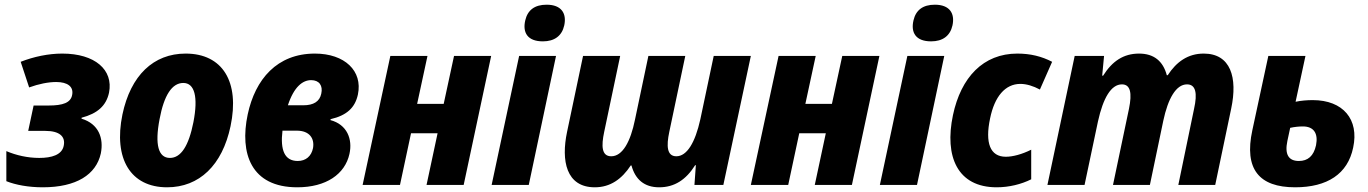

<svg xmlns="http://www.w3.org/2000/svg" viewBox="-20 -787 5820 817"><path d="M162 10C305 10 389 -44 409 -134C422 -199 400 -260 327 -282V-286C395 -304 432 -337 444 -393C463 -490 384 -559 245 -559C186 -559 124 -546 68 -524L104 -415C145 -430 186 -438 219 -438C268 -438 294 -418 287 -383C281 -350 248 -338 187 -338H123L100 -230H173C232 -230 260 -207 251 -166C243 -128 200 -115 147 -115C98 -115 49 -126 7 -144V-16C47 0 102 10 162 10Z M691 10C828 10 926 -84 961 -250C1001 -439 927 -559 770 -559C633 -559 536 -466 501 -300C462 -111 536 10 691 10ZM703 -115C654 -115 638 -171 659 -280C678 -382 712 -434 760 -434C808 -434 824 -375 803 -267C783 -166 750 -115 703 -115Z M1245 10C1368 10 1448 -46 1467 -132C1481 -195 1457 -257 1386 -276L1387 -280C1456 -296 1491 -329 1503 -385C1524 -485 1447 -559 1320 -559C1159 -559 1066 -450 1034 -300C999 -134 1048 10 1245 10ZM1304 -446C1338 -446 1355 -423 1347 -388C1340 -355 1314 -339 1271 -339H1205C1231 -418 1268 -446 1304 -446ZM1247 -102C1191 -102 1172 -148 1182 -231H1243C1297 -231 1319 -198 1312 -157C1305 -122 1281 -102 1247 -102Z M1523 0H1682L1729 -220H1842L1795 0H1953L2070 -549H1912L1868 -345H1755L1799 -549H1641Z M2290 -611C2339 -611 2371 -634 2381 -679C2392 -730 2369 -767 2306 -767C2255 -767 2225 -744 2215 -700C2203 -648 2225 -611 2290 -611ZM2072 0H2230L2346 -549H2189Z M2511 10C2577 10 2626 -25 2664 -83H2667C2683 -24 2721 10 2785 10C2850 10 2899 -22 2938 -84H2941L2935 0H3058L3175 -549H3017L2960 -279C2938 -180 2903 -122 2858 -122C2818 -122 2815 -165 2828 -226L2896 -549H2739L2682 -278C2663 -184 2629 -122 2581 -122C2540 -122 2538 -165 2551 -226L2619 -549H2461L2393 -226C2367 -103 2389 10 2511 10Z M3175 0H3334L3381 -220H3494L3447 0H3605L3722 -549H3564L3520 -345H3407L3451 -549H3293Z M3942 -611C3991 -611 4023 -634 4033 -679C4044 -730 4021 -767 3958 -767C3907 -767 3877 -744 3867 -700C3855 -648 3877 -611 3942 -611ZM3724 0H3882L3998 -549H3841Z M4221 10C4274 10 4326 -3 4368 -24V-150C4328 -130 4289 -120 4260 -120C4193 -120 4171 -179 4193 -283C4212 -376 4257 -430 4322 -430C4348 -430 4377 -421 4405 -406L4457 -524C4413 -547 4365 -559 4309 -559C4164 -559 4069 -458 4035 -297C3998 -121 4054 10 4221 10Z M4437 0H4595L4652 -270C4674 -370 4708 -428 4754 -428C4790 -428 4798 -392 4784 -324L4716 0H4873L4930 -273C4950 -367 4984 -428 5031 -428C5068 -428 5076 -391 5061 -324L4994 0H5151L5219 -325C5247 -457 5217 -559 5102 -559C5035 -559 4986 -524 4949 -467H4945C4929 -527 4890 -559 4827 -559C4761 -559 4713 -527 4674 -465H4670L4678 -549H4553Z M5491 10C5628 10 5715 -47 5738 -159C5764 -279 5695 -361 5566 -361C5542 -361 5517 -359 5493 -354L5535 -549H5377L5309 -233C5273 -67 5338 10 5491 10ZM5458 -187 5470 -243C5488 -247 5507 -249 5524 -249C5570 -249 5590 -220 5580 -169C5570 -123 5545 -102 5507 -102C5463 -102 5446 -130 5458 -187Z"/></svg>

Font: Noto Sans SemiCondensed ExtraBold
Style: Italic
Weight: 800
Width: 4
Italic angle: -12°
Designer: Monotype Design Team
Foundry: Monotype Imaging Inc.
Version: Version 2.013